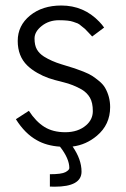

<svg xmlns="http://www.w3.org/2000/svg" viewBox="-20 -541 469 714"><path d="M183.1 153.3 165.5 152.8V106.9Q209 106.9 223.4 99.1Q237.8 91.3 237.8 84Q237.8 48.8 203.1 4.4Q152.8 1 117.2 -19.5Q72.8 -43.9 39.1 -97.7L87.4 -128.9Q113.3 -88.9 145 -69.1Q176.8 -49.3 222.7 -49.3Q270.5 -49.3 300.3 -75.2Q325.2 -96.7 325.2 -127.9Q325.2 -159.2 314.5 -177.7Q303.7 -196.3 284.2 -208Q251.5 -226.6 216.1 -235.1Q180.7 -243.7 160.4 -250.7Q140.1 -257.8 118.7 -270Q97.2 -282.2 81.5 -297.4Q45.9 -332 45.9 -388.9Q45.9 -445.8 91.6 -483.2Q137.2 -520.5 208 -520.5Q291.5 -520.5 349.1 -460.4Q359.9 -449.2 367.2 -438.5L322.8 -405.3Q319.3 -408.7 309.1 -419.9Q298.8 -430.7 295.9 -433.6L283.2 -443.8Q274.4 -451.7 268.6 -454.1L252 -460Q236.3 -465.8 199.2 -465.8Q162.1 -465.8 135.3 -444.6Q108.4 -423.3 108.4 -397.9Q108.4 -372.6 117.2 -357.2Q126 -341.8 143.6 -330.6Q171.9 -313 209 -301.8Q246.1 -290.5 258.1 -286.6Q270 -282.7 290.3 -274.7Q310.5 -266.6 322 -259.3Q333.5 -252 348.1 -240Q362.8 -228 370.6 -214.8Q389.6 -181.6 389.6 -142.6Q389.6 -77.6 340.3 -36.1Q300.3 -2.4 250 3.9Q283.2 51.8 283.2 97.2Q283.2 153.3 183.1 153.3Z"/></svg>

Font: News Cycle
Style: Regular
Weight: 500
Version: Version 0.5.2